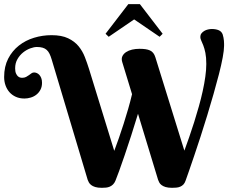

<svg xmlns="http://www.w3.org/2000/svg" viewBox="-20 -900 1103 928"><path d="M532.2 -170.9Q543 -199.7 554.7 -232.9Q566.4 -266.1 577.6 -301.5Q588.9 -336.9 599.4 -373.3Q609.9 -409.7 618.2 -444.8L570.8 -600.1Q565.9 -616.2 571.5 -628.2Q577.1 -640.1 589.4 -648.2Q601.6 -656.2 618.4 -660.2Q635.3 -664.1 653.8 -664.1Q669.9 -664.1 682.6 -662.4Q695.3 -660.6 704.8 -656.2Q714.4 -651.9 720.7 -643.8Q727.1 -635.7 731 -623L871.1 -171.9Q882.3 -202.1 894.5 -237.3Q906.7 -272.5 918.5 -309.6Q930.2 -346.7 940.9 -384.8Q951.7 -422.9 959.7 -459.5Q967.8 -496.1 972.4 -529.5Q977.1 -563 977.1 -590.8Q977.1 -623 972.7 -644.5Q968.3 -666 962.6 -680.4Q957 -694.8 952.6 -704.1Q948.2 -713.4 948.2 -721.2Q948.2 -731.4 953.6 -738.5Q959 -745.6 967.3 -750.5Q975.6 -755.4 985.4 -757.6Q995.1 -759.8 1003.9 -759.8Q1023.4 -759.8 1037.1 -753.9Q1050.8 -748 1056.2 -733.9Q1058.6 -726.6 1060.1 -718.5Q1061.5 -710.4 1062.3 -702.9Q1063 -695.3 1063 -688.7Q1063 -682.1 1063 -678.2Q1063 -657.7 1056.4 -622.1Q1049.8 -586.4 1038.3 -541.7Q1026.9 -497.1 1012.2 -445.8Q997.6 -394.5 981.7 -342.5Q965.8 -290.5 949.7 -240.7Q933.6 -190.9 919.2 -148.7Q904.8 -106.4 893.8 -74.5Q882.8 -42.5 877 -26.9Q873 -15.1 866.5 -8.3Q859.9 -1.5 851.3 2.2Q842.8 5.9 832.8 6.8Q822.8 7.8 812 7.8Q792.5 7.8 780 3.9Q767.6 0 760.3 -5.9Q752.9 -11.7 749.5 -18.6Q746.1 -25.4 744.1 -30.8L647 -350.1Q630.9 -296.9 614.3 -245.4Q597.7 -193.8 582.8 -150.4Q567.9 -106.9 556.2 -74.5Q544.4 -42 538.1 -26.9Q533.2 -15.1 526.1 -8.3Q519 -1.5 510.5 2.2Q502 5.9 492.2 6.8Q482.4 7.8 472.2 7.8Q452.6 7.8 440.2 3.9Q427.7 0 420.4 -5.9Q413.1 -11.7 409.4 -18.6Q405.8 -25.4 403.8 -30.8L230 -611.8Q225.1 -628.4 219.5 -639.9Q213.9 -651.4 205.8 -658.7Q197.8 -666 186.3 -669.4Q174.8 -672.9 158.2 -672.9Q144.5 -672.9 126.5 -666.3Q108.4 -659.7 92 -646.7Q75.7 -633.8 64.5 -614.5Q53.2 -595.2 53.2 -569.8Q53.2 -554.2 57.4 -544.9Q61.5 -535.6 66.9 -531Q72.3 -526.4 77.9 -525.1Q83.5 -523.9 85.9 -523.9Q98.1 -523.9 106 -528.1Q113.8 -532.2 120.1 -536.9Q126.5 -541.5 132.1 -545.7Q137.7 -549.8 145 -549.8Q150.9 -549.8 157.5 -547.1Q164.1 -544.4 169.7 -538.6Q175.3 -532.7 179.2 -523.2Q183.1 -513.7 183.1 -500Q183.1 -480.5 175.5 -466.3Q168 -452.1 156 -442.6Q144 -433.1 128.7 -428.5Q113.3 -423.8 98.1 -423.8Q74.7 -423.8 56.4 -432.1Q38.1 -440.4 25.6 -454.6Q13.2 -468.8 6.6 -487.5Q0 -506.3 0 -527.8Q0 -578.6 19.5 -616.5Q39.1 -654.3 71.3 -679.7Q103.5 -705.1 144.5 -717.5Q185.5 -730 229 -730Q277.8 -730 309.1 -715.1Q340.3 -700.2 359.6 -676.8Q378.9 -653.3 390.1 -624.3Q401.4 -595.2 410.2 -566.9ZM656.2 -879.9 766.1 -736.8 751.5 -722.2 628.4 -806.2 505.4 -722.2 490.2 -736.8 600.1 -879.9Z"/></svg>

Font: Berkshire Swash
Style: Regular
Weight: 700
Designer: Astigmatic (AOETI)
Foundry: Astigmatic (AOETI)
Version: Version 1.000